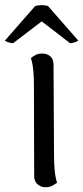

<svg xmlns="http://www.w3.org/2000/svg" viewBox="-52 -734 331 764"><path d="M163 -114Q163 -85 165.5 -57Q168 -29 175 -7Q169 -2 157.5 4.5Q146 11 129 11Q110 11 97 -1Q84 -13 84 -33L83 -396Q83 -425 80.5 -453Q78 -481 71 -503Q77 -508 88 -514.5Q99 -521 116 -521Q136 -521 148.5 -509.5Q161 -498 161 -477ZM0 -562Q-6 -562 -18 -565.5Q-30 -569 -32 -573L88 -710Q94 -712 104 -713Q114 -714 123.5 -713Q133 -712 139 -710L259 -573Q256 -569 244.5 -565.5Q233 -562 227 -562L114 -649Z"/></svg>

Font: Arima Thin
Style: Regular
Weight: 400
Version: Version 1.100